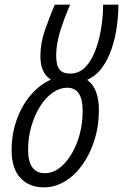

<svg xmlns="http://www.w3.org/2000/svg" viewBox="-20 -796 530 827"><path d="M169 11Q105 11 67.5 -30Q30 -71 30 -149Q30 -218 51.5 -279Q73 -340 111.5 -385.5Q150 -431 199 -453Q174 -470 164 -495Q154 -520 154 -555Q154 -611 174.5 -669Q195 -727 216 -776H282Q254 -711 238 -657.5Q222 -604 222 -557Q222 -514 236.5 -496.5Q251 -479 282 -479Q320 -479 346.5 -506Q373 -533 389.5 -575.5Q406 -618 414.5 -667.5Q423 -717 424 -762V-776H490Q490 -733 483.5 -684Q477 -635 461.5 -588Q446 -541 420 -505Q394 -469 355 -452Q381 -434 393.5 -401Q406 -368 406 -321Q406 -253 387 -193Q368 -133 335.5 -87Q303 -41 260 -15Q217 11 169 11ZM173 -50Q216 -50 253 -87Q290 -124 313 -185.5Q336 -247 336 -319Q336 -418 270 -418Q237 -418 206.5 -396.5Q176 -375 152.5 -337.5Q129 -300 115 -252Q101 -204 101 -152Q101 -50 173 -50Z"/></svg>

Font: Ubuntu Sans Condensed
Style: Italic
Weight: 400
Width: 3
Italic angle: -13.5°
Designer: Dalton Maag Ltd
Foundry: Dalton Maag Ltd
Version: Version 1.006; ttfautohint (v1.8.4.7-5d5b)